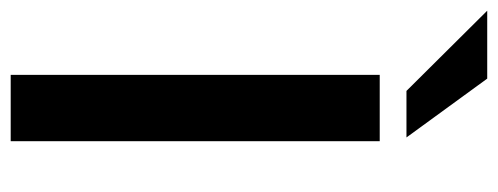

<svg xmlns="http://www.w3.org/2000/svg" viewBox="-351 -625 931 359"><g transform="rotate(90 114.5 -445.5)"><path d="M105 -740H192L82 -891H-45ZM75 0H199V-690H75Z"/></g></svg>

Font: FREAK Grotesk Next
Style: Bold
Weight: 700
Width: 3
Designer: La Scuola Open Source
Foundry: La Scuola Open Source
Version: Version 1.000;PS 1.0;hotconv 1.0.72;makeotf.lib2.5.5900